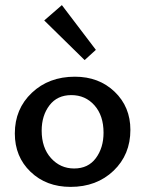

<svg xmlns="http://www.w3.org/2000/svg" viewBox="-20 -725 569 751"><path d="M311 -490 153 -645 222 -705 355 -530ZM256 6Q161 6 99.5 -53Q38 -112 38 -203Q38 -299 104.5 -362Q171 -425 273 -425Q367 -425 428.5 -366Q490 -307 490 -217Q490 -120 424 -57Q358 6 256 6ZM270 -66Q325 -66 355 -106.5Q385 -147 385 -206Q385 -273 349.5 -313Q314 -353 259 -353Q204 -353 173.5 -313Q143 -273 143 -214Q143 -147 179.5 -106.5Q216 -66 270 -66Z"/></svg>

Font: EauTestText Semibold
Style: Regular
Weight: 600
Designer: Christian Thalmann (Catharsis Fonts)
Version: Version 0.001;PS 000.001;hotconv 1.0.88;makeotf.lib2.5.64775